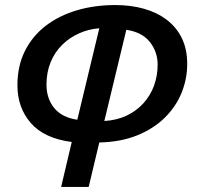

<svg xmlns="http://www.w3.org/2000/svg" viewBox="-20 -555 796 760"><path d="M222 185 264 7Q155 -7 102 -68Q49 -129 49 -217Q49 -294 78.5 -353Q108 -412 160.5 -452.5Q213 -493 283.5 -514Q354 -535 436 -535Q498 -535 549.5 -520.5Q601 -506 639.5 -477Q678 -448 699.5 -404.5Q721 -361 721 -302Q721 -242 698.5 -187Q676 -132 631.5 -88.5Q587 -45 522.5 -19Q458 7 373 9L331 185ZM286 -81 373 -443Q331 -440 293 -423Q255 -406 226 -377.5Q197 -349 180.5 -309Q164 -269 164 -220Q164 -165 194.5 -127.5Q225 -90 286 -81ZM393 -76Q442 -79 480.5 -97Q519 -115 547 -145.5Q575 -176 589.5 -215.5Q604 -255 604 -299Q604 -350 573 -389Q542 -428 480 -437Z"/></svg>

Font: Ubuntu Sans SemiBold
Style: Italic
Weight: 600
Italic angle: -13.5°
Designer: Dalton Maag Ltd
Foundry: Dalton Maag Ltd
Version: Version 1.006